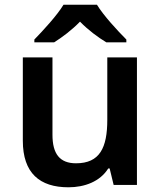

<svg xmlns="http://www.w3.org/2000/svg" viewBox="-20 -786 682 816"><path d="M392 -766H250C223 -721 163 -656 126 -618V-606H210C245 -628 285 -658 320 -694C355 -658 397 -627 432 -606H517V-618C480 -655 419 -721 392 -766ZM562 -542H436V-277C436 -158 404 -92 303 -92C234 -92 203 -132 203 -213V-542H77V-188C77 -50 149 10 271 10C339 10 405 -14 440 -70H446L463 0H562Z"/></svg>

Font: Noto Sans Myanmar SemiBold
Style: Regular
Weight: 600
Designer: Monotype Design Team
Foundry: Monotype Imaging Inc.
Version: Version 2.107